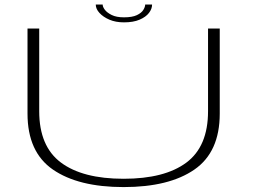

<svg xmlns="http://www.w3.org/2000/svg" viewBox="-20 -796 1090 820"><path d="M508 3Q702 3 810.2 -71.8Q918.5 -146.5 918.5 -311V-674H868.5V-321Q868.5 -170.5 775.8 -101.5Q683 -32.5 508 -32.5Q333 -32.5 240.2 -101.8Q147.5 -171 147.5 -321V-674H97.5V-311Q97.5 -146.5 206 -71.8Q314.5 3 508 3ZM509.5 -700.5Q549.5 -700.5 576.2 -712Q603 -723.5 616.2 -740.8Q629.5 -758 629.5 -776.5H600Q600 -766.5 592.2 -753.8Q584.5 -741 564.8 -731.5Q545 -722 509.5 -722Q477 -722 457 -732Q437 -742 427.8 -754.2Q418.5 -766.5 418.5 -776.5H389Q389 -758 404.8 -740.8Q420.5 -723.5 447.2 -712Q474 -700.5 509.5 -700.5Z"/></svg>

Font: Anybody ExtraExpanded ExtraLight
Style: Regular
Weight: 250
Width: 8
Version: Version 1.113;gftools[0.9.25]